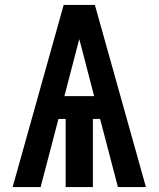

<svg xmlns="http://www.w3.org/2000/svg" viewBox="-20 -755 640 775"><path d="M31 0 237 -735H363L569 0H456L384 -275H355V0H245V-275H216L144 0ZM240 -367H360L328 -490Q321 -517 314 -544Q307 -571 300 -597Q293 -571 286 -544Q279 -517 272 -490Z"/></svg>

Font: Iosevka SS04 Extended
Style: Bold
Weight: 700
Width: 7
Monospace: yes
Designer: Belleve Invis
Foundry: Belleve Invis
Version: Version 19.0.0; ttfautohint (v1.8.4)